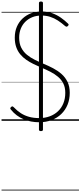

<svg xmlns="http://www.w3.org/2000/svg" viewBox="-20 -1569 1046 2494"><path d="M489 19Q436 19 385 9.5Q334 0 287 -20Q240 -40 198 -71Q156 -102 121 -146Q113 -155 113.5 -162.5Q114 -170 123 -178Q132 -187 139.5 -187.5Q147 -188 160 -175Q202 -130 251 -98.5Q300 -67 359.5 -51Q419 -35 489 -35Q564 -35 626 -58Q688 -81 733.5 -124Q779 -167 803.5 -227.5Q828 -288 828 -363Q828 -434 802.5 -484.5Q777 -535 733 -572Q689 -609 633 -637.5Q577 -666 517 -691Q465 -713 415 -737.5Q365 -762 321 -792.5Q277 -823 243.5 -863Q210 -903 191 -956.5Q172 -1010 172 -1080Q172 -1160 199.5 -1223Q227 -1286 275 -1330Q323 -1374 385 -1397Q447 -1420 517 -1420Q596 -1420 658 -1397.5Q720 -1375 770.5 -1339.5Q821 -1304 863 -1263Q872 -1255 871.5 -1248Q871 -1241 863 -1233Q854 -1223 846 -1222.5Q838 -1222 827 -1230Q779 -1272 731 -1303Q683 -1334 631.5 -1350.5Q580 -1367 517 -1367Q453 -1367 400.5 -1346Q348 -1325 309.5 -1287Q271 -1249 250 -1196.5Q229 -1144 229 -1080Q229 -1003 256.5 -949Q284 -895 330 -857.5Q376 -820 432.5 -792Q489 -764 547 -740Q610 -714 670 -682.5Q730 -651 779 -608Q828 -565 857 -505.5Q886 -446 886 -363Q886 -279 857.5 -209Q829 -139 776 -88Q723 -37 650.5 -9Q578 19 489 19ZM512 134Q486 134 486 115V-1530Q486 -1549 512 -1549Q538 -1549 538 -1530V115Q538 134 512 134ZM0 895H1006V905H0ZM0 -20H1006V0H0ZM0 -505H1006V-500H0ZM0 -1415H1006V-1405H0Z"/></svg>

Font: Playwrite BE WAL Guides
Style: Regular
Weight: 400
Designer: Veronika Burian, José Scaglione
Foundry: TypeTogether
Version: Version 1.003